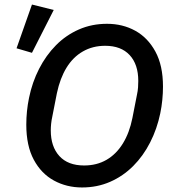

<svg xmlns="http://www.w3.org/2000/svg" viewBox="-20 -815 766 847"><path d="M342 12Q274 12 218 -18.5Q162 -49 129 -110.5Q96 -172 96 -265Q96 -295 99 -324.5Q102 -354 108 -383Q122 -452 152.5 -511.5Q183 -571 227 -615.5Q271 -660 328 -685Q385 -710 452 -710Q521 -710 576.5 -679.5Q632 -649 665.5 -587.5Q699 -526 699 -433Q699 -404 696 -374Q693 -344 687 -315Q673 -247 642.5 -187Q612 -127 567.5 -82.5Q523 -38 466 -13Q409 12 342 12ZM351 -85Q407 -85 450 -110Q493 -135 522 -182Q551 -229 564 -294L584 -396Q588 -414 589 -429.5Q590 -445 590 -458Q590 -531 552 -572Q514 -613 444 -613Q389 -613 345.5 -588Q302 -563 273.5 -516.5Q245 -470 231 -404L211 -302Q207 -284 205.5 -268.5Q204 -253 204 -240Q204 -168 242 -126.5Q280 -85 351 -85ZM217 -771 121 -582 53 -602 121 -795Z"/></svg>

Font: IBM Plex Sans Medium
Style: Italic
Weight: 500
Italic angle: -11.31°
Designer: Mike Abbink, Paul van der Laan, Pieter van Rosmalen
Foundry: Bold Monday
Version: Version 3.201